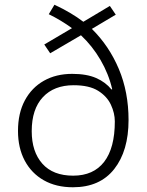

<svg xmlns="http://www.w3.org/2000/svg" viewBox="-20 -781 620 811"><path d="M210 -761Q281 -728 332 -689L444 -756L469 -719L368 -659Q441 -587 482 -489.5Q523 -392 523 -274Q523 -144 462.5 -67Q402 10 288 10Q217 10 165 -19.5Q113 -49 84.5 -102.5Q56 -156 56 -228Q56 -303 85 -357Q114 -411 165.5 -440Q217 -469 285 -469Q346 -469 386 -451.5Q426 -434 451 -403L454 -404Q439 -469 404.5 -528Q370 -587 322 -632L192 -556L167 -593L284 -662Q239 -695 186 -721ZM291 -421Q208 -421 161 -370.5Q114 -320 114 -227Q114 -140 159 -89.5Q204 -39 289 -39Q375 -39 420 -97.5Q465 -156 465 -268Q465 -303 448.5 -338.5Q432 -374 394.5 -397.5Q357 -421 291 -421Z"/></svg>

Font: Noto Sans Canadian Aboriginal Light
Style: Regular
Weight: 300
Designer: Monotype Design Team, Typotheque's Kevin King
Foundry: Monotype Imaging Inc.
Version: Version 2.004; ttfautohint (v1.8.4.7-5d5b)